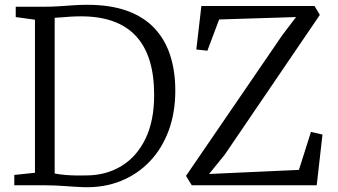

<svg xmlns="http://www.w3.org/2000/svg" viewBox="-20 -771 1405 799"><path d="M330.5 8Q312.5 7.5 293 6.2Q273.5 5 252.8 3.5Q232 2 210.8 1Q189.5 0 167.5 0H39.5V-43L125.5 -52V-689L45.5 -700V-743H166.5Q197 -743 226.2 -745Q255.5 -747 284.5 -749Q313.5 -751 343.5 -751Q440.5 -751 510 -725.5Q579.5 -700 623.5 -652.8Q667.5 -605.5 688.5 -540Q709.5 -474.5 709.5 -394Q709.5 -302 681.8 -227.2Q654 -152.5 603.2 -99.2Q552.5 -46 483.2 -18Q414 10 330.5 8ZM342.5 -41Q423 -42 486 -80.5Q549 -119 585.2 -193.2Q621.5 -267.5 621.5 -376Q621.5 -458 602.5 -519.2Q583.5 -580.5 545.5 -621.2Q507.5 -662 450.5 -682.5Q393.5 -703 317.5 -703Q295 -703 275.2 -701.8Q255.5 -700.5 238.5 -699Q221.5 -697.5 207.5 -697V-49Q231.5 -44.5 253.8 -42.8Q276 -41 297.8 -40.8Q319.5 -40.5 342.5 -41ZM778 0 754 -39 1155 -625 1212 -700 892 -690 843 -560 797 -565 818 -746H1289L1311 -709L915 -127L850 -47L1224 -64L1274 -222L1322 -211L1298 0Z"/></svg>

Font: Merriweather Light
Style: Regular
Weight: 300
Designer: Eben Sorkin
Foundry: Eben Sorkin
Version: Version 2.100